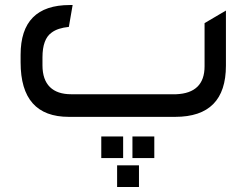

<svg xmlns="http://www.w3.org/2000/svg" viewBox="-20 -465 979 764"><path d="M62 -247V-217C62 -72 126 0 254 0H677C812 0 879 -68 879 -204V-423L794 -373V-201C794 -130 756 -93 681 -90H263C190 -90 149 -128 149 -205V-237C149 -285 161 -318 185 -335C202 -348 225 -355 254 -358L269 -445H258C127 -445 62 -379 62 -247ZM383 164H470V78H383ZM446 279H533V193H446ZM507 164H594V78H507Z"/></svg>

Font: All Genders v4 Light
Style: Regular
Weight: 300
Designer: Rassam Alawdi
Foundry: Rassam Art
Version: Version 3.100;FEAKit 1.0